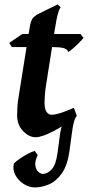

<svg xmlns="http://www.w3.org/2000/svg" viewBox="-20 -594 394 859"><path d="M42 137.7Q50.3 128.9 67.6 116.7Q85 104.5 103.8 94.5Q122.6 84.5 135.3 81.1Q137.7 84.5 141.8 90.1Q146 95.7 148.4 100.1Q135.3 127.9 138.2 146.7Q141.1 165.5 151.6 174.8Q162.1 184.1 171.4 184.1Q191.9 184.1 210.9 164.1Q230 144 237.3 90.8L247.1 17.1Q249 0.5 253.2 -18.3Q257.3 -37.1 270.5 -55.7Q282.7 -60.1 299.6 -70.3Q316.4 -80.6 323.2 -75.2Q314.9 -65.4 309.8 -44.7Q304.7 -23.9 301.3 3.9L291.5 76.7Q282.2 147 255.6 183.1Q229 219.2 196.5 231.9Q164.1 244.6 137.2 244.6Q110.4 244.6 86.2 229.2Q62 213.9 48.8 189.5Q35.6 165 42 137.7ZM353.5 -424.8Q346.7 -415.5 333 -401.9Q319.3 -388.2 305.7 -376.5Q292 -364.7 286.1 -361.3Q280.3 -375 263.2 -379.2Q246.1 -383.3 214.8 -383.3H32.7L21.5 -402.3L80.1 -441.9H339.8ZM323.7 -75.7Q270 -33.2 218.3 -6.6Q166.5 20 139.6 20Q109.9 20 83.3 -7.6Q56.6 -35.2 56.6 -78.1Q56.6 -96.7 57.9 -116Q59.1 -135.3 63.5 -162.1L110.8 -459Q114.7 -485.8 119.1 -498Q123.5 -510.3 129.6 -515.9Q135.7 -521.5 144.5 -528.3L237.8 -574.2L251.5 -562Q251.5 -562 247.8 -555.9Q244.1 -549.8 238.5 -530.3Q232.9 -510.7 226.6 -470.2L185.1 -207Q182.1 -188 180.7 -167Q179.2 -146 179.2 -136.2Q179.2 -106 188.2 -93.3Q197.3 -80.6 210.9 -80.6Q241.2 -80.6 310.5 -111.8Z"/></svg>

Font: Gentium Plus
Style: Bold Italic
Weight: 700
Italic angle: -8°
Designer: Victor Gaultney, Annie Olsen, Iska Routamaa, Becca Hirsbrunner
Foundry: SIL International
Version: Version 6.101